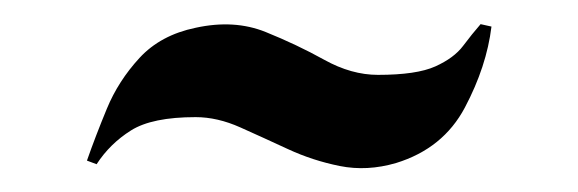

<svg xmlns="http://www.w3.org/2000/svg" viewBox="-20 -455 479 159"><path d="M52 -322 60 -319Q71 -336 88.5 -347Q106 -358 142 -358Q160 -358 179 -349.5Q198 -341 218.5 -331.5Q239 -322 261.5 -317.5Q284 -313 308 -320Q347 -332 365 -366Q383 -400 387 -433L378 -435Q371 -427 363.5 -417Q356 -407 340.5 -400Q325 -393 293 -393Q271 -393 248.5 -405.5Q226 -418 200 -428.5Q174 -439 142 -432Q113 -426 95.5 -407Q78 -388 68.5 -365Q59 -342 52 -322Z"/></svg>

Font: Emberly Black
Style: Regular
Weight: 900
Designer: Rajesh Rajput
Foundry: Rajesh Rajput
Version: Version 1.000